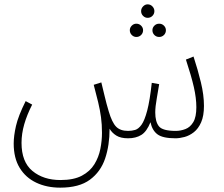

<svg xmlns="http://www.w3.org/2000/svg" viewBox="-20 -631 1029 883"><path d="M257 232Q195 232 146.5 209Q98 186 70.5 141Q43 96 43 29Q43 -6 53.5 -52Q64 -98 98 -166L128 -150Q104 -103 91.5 -59.5Q79 -16 79 26Q79 114 129.5 155.5Q180 197 258 197Q319 197 356.5 177Q394 157 414 124.5Q434 92 441.5 54Q449 16 449 -20Q449 -59 444.5 -92Q440 -125 431.5 -160.5Q423 -196 411 -241L446 -252Q455 -214 460.5 -192Q466 -170 470 -154Q474 -138 480 -119Q495 -68 514 -48.5Q533 -29 569 -29Q586 -29 601.5 -33.5Q617 -38 631 -57.5Q645 -77 657 -122.5Q669 -168 678 -250L712 -244Q708 -217 701 -178.5Q694 -140 694 -114Q694 -71 711 -50Q728 -29 788 -29Q811 -29 833 -37.5Q855 -46 869 -69.5Q883 -93 883 -138Q883 -180 871.5 -230.5Q860 -281 835 -357L870 -371Q890 -310 904 -252Q918 -194 918 -144Q918 -98 905 -68.5Q892 -39 871.5 -23Q851 -7 828.5 -1Q806 5 787 5Q729 5 704.5 -13Q680 -31 672 -69Q655 -26 630 -10.5Q605 5 569 5Q535 5 515 -7.5Q495 -20 484 -39Q484 37 463.5 98Q443 159 393.5 195.5Q344 232 257 232ZM659 -549Q647 -549 638 -558Q629 -567 629 -580Q629 -592 638 -601.5Q647 -611 659 -611Q672 -611 681 -601.5Q690 -592 690 -580Q690 -567 681 -558Q672 -549 659 -549ZM607 -461Q595 -461 586 -470Q577 -479 577 -492Q577 -504 586 -513Q595 -522 607 -522Q620 -522 629 -513Q638 -504 638 -492Q638 -479 629 -470Q620 -461 607 -461ZM712 -461Q699 -461 690 -470Q681 -479 681 -492Q681 -504 690 -513Q699 -522 712 -522Q725 -522 734 -513Q743 -504 743 -492Q743 -479 734 -470Q725 -461 712 -461Z"/></svg>

Font: Noto Sans Arabic Cond ExtLt
Style: Regular
Weight: 200
Width: 3
Designer: Monotype Design Team, Nadine Chahine, Nizar Qandah and Khaled Hosny
Foundry: Monotype Imaging Inc.
Version: Version 2.012; ttfautohint (v1.8.4.7-5d5b)